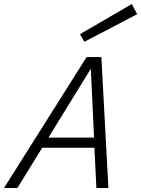

<svg xmlns="http://www.w3.org/2000/svg" viewBox="-40 -940 706 960"><path d="M359.9 -769 619.1 -919.9 646 -869.1 381.8 -731ZM46.9 0H-20L393.1 -654.8H466.8L502 0H441.9L432.1 -201.2H170.9ZM202.1 -252H430.2L414.1 -596.2Z"/></svg>

Font: IntelOne Mono Light
Style: Italic
Weight: 300
Italic angle: -16°
Designer: Fred Shallcrass
Foundry: Frere-Jones Type LLC
Version: Version 1.200;hotconv 1.1.0;makeotfexe 2.6.0;FJTRelease1.2